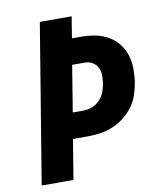

<svg xmlns="http://www.w3.org/2000/svg" viewBox="-82 -805 765 874"><g transform="rotate(-10 300.0 -367.5)"><path d="M40 0 161 -735H308L292 -636H331Q364 -636 396 -630.5Q428 -625 455.5 -610Q483 -595 503 -571Q523 -547 533 -517Q543 -487 543.5 -454Q544 -421 539 -388Q534 -359 524.5 -331Q515 -303 496.5 -278Q478 -253 453 -234Q428 -215 400 -203.5Q372 -192 343 -188Q314 -184 286 -184H217L187 0ZM237 -303H286Q306 -303 326 -310.5Q346 -318 361 -333Q376 -348 384 -367.5Q392 -387 395 -407Q398 -427 398 -446Q398 -465 390 -481.5Q382 -498 366 -507.5Q350 -517 330 -517H272Z"/></g></svg>

Font: Iosevka Aile Heavy Oblique
Style: Regular
Weight: 900
Italic angle: -9°
Designer: Belleve Invis
Foundry: Belleve Invis
Version: Version 31.1.0; ttfautohint (v1.8.4)